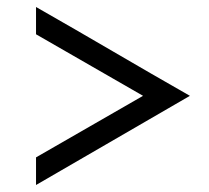

<svg xmlns="http://www.w3.org/2000/svg" viewBox="-20 -514 599 549"><path d="M523 -240C375 -324 231 -410 83 -494V-416L389 -240L83 -64V15Z"/></svg>

Font: Josefin Sans
Style: Regular
Weight: 400
Designer: Santiago Orozco
Foundry: Typemade
Version: 1.000